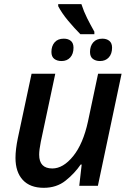

<svg xmlns="http://www.w3.org/2000/svg" viewBox="-20 -896 630 926"><path d="M190.9 9.8Q125 9.8 89.8 -28.3Q54.7 -66.4 54.7 -134.8Q54.7 -154.8 57.6 -179Q60.5 -203.1 65.9 -229L132.3 -540.5H246.6L176.8 -212.4Q168.9 -172.9 168.9 -149.9Q168.9 -83.5 232.4 -83.5Q284.7 -83.5 332.8 -142.8Q380.9 -202.1 404.3 -310.1L453.1 -540.5H566.4L452.1 0H362.3L374 -102.5H369.1Q339.4 -59.1 296.1 -24.7Q252.9 9.8 190.9 9.8ZM367.7 -731Q338.9 -759.8 308.3 -796.4Q277.8 -833 260.7 -866.2V-876H372.6Q384.3 -840.3 400.1 -808.6Q416 -776.9 435.1 -743.2V-731ZM276.9 -601.6Q255.4 -601.6 241.7 -612.1Q228 -622.6 228 -645.5Q228 -673.8 243.4 -691.7Q258.8 -709.5 287.6 -709.5Q309.1 -709.5 321.8 -698.7Q334.5 -688 334.5 -666Q334.5 -636.2 318.8 -618.9Q303.2 -601.6 276.9 -601.6ZM462.4 -601.6Q441.4 -601.6 427.7 -612.1Q414.1 -622.6 414.1 -645.5Q414.1 -673.8 429.7 -691.7Q445.3 -709.5 473.6 -709.5Q494.6 -709.5 507.6 -698.7Q520.5 -688 520.5 -666Q520.5 -636.2 504.6 -618.9Q488.8 -601.6 462.4 -601.6Z"/></svg>

Font: Open Sans SemiBold
Style: Italic
Weight: 600
Italic angle: -12°
Designer: Monotype Design Team
Foundry: Monotype Imaging Inc.
Version: Version 3.003; ttfautohint (v1.8.4)